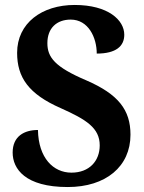

<svg xmlns="http://www.w3.org/2000/svg" viewBox="-20 -744 581 774"><path d="M253 10C407 10 506 -73 506 -201C506 -301 457 -364 328 -420C201 -474 171 -513 171 -570C171 -631 209 -665 265 -665C336 -665 370 -593 370 -528C448 -528 481 -558 481 -604C481 -663 416 -724 281 -724C149 -724 49 -651 49 -531C49 -432 95 -365 225 -308C328 -262 382 -228 382 -158C382 -95 340 -48 268 -48C195 -48 135 -107 133 -220C78 -220 31 -195 31 -129C31 -63 82 10 253 10Z"/></svg>

Font: Noto Serif Georgian SemiCondensed Bold
Style: Regular
Weight: 700
Width: 4
Designer: Monotype Design Team, Akaki Razmadze
Foundry: Google LLC
Version: Version 2.003